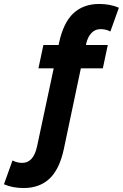

<svg xmlns="http://www.w3.org/2000/svg" viewBox="-72 -752 620 969"><path d="M-52 178 -9 58Q5 65 17 67.5Q29 70 40 70Q97 70 115 -13L199 -407H122L147 -525H224L226 -536Q248 -638 298.5 -685Q349 -732 429 -732Q484 -732 528 -713L485 -593Q472 -600 459.5 -602.5Q447 -605 436 -605Q408 -605 389.5 -585.5Q371 -566 363 -532L362 -525H472L447 -407H336L250 1Q228 103 177.5 150Q127 197 47 197Q-8 197 -52 178Z"/></svg>

Font: Radio Canada Condensed
Style: Bold Italic
Weight: 700
Width: 3
Italic angle: -12°
Designer: Charles Daoud, Etienne Aubert Bonn, Alexandre Saumier Demers, Jacques Le Bailly
Foundry: Radio-Canada
Version: Version 2.104; ttfautohint (v1.8.4.7-5d5b);gftools[0.9.28.de